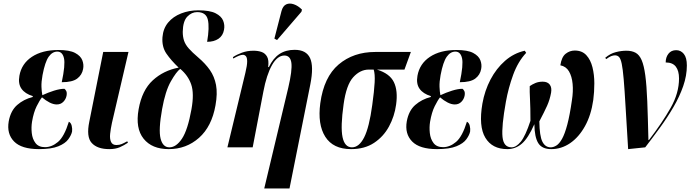

<svg xmlns="http://www.w3.org/2000/svg" viewBox="-20 -828 3881 1079"><path d="M199 10Q101 10 59 -33Q17 -76 29 -146Q40 -206 76.5 -238Q113 -270 164 -283V-288Q121 -301 101 -329Q81 -357 89 -402Q101 -470 159 -508.5Q217 -547 308 -547Q371 -547 402 -530.5Q433 -514 442.5 -489.5Q452 -465 447 -440Q441 -407 414 -386.5Q387 -366 327 -366Q348 -464 339.5 -501Q331 -538 302 -538Q274 -538 253.5 -509Q233 -480 219 -406Q212 -368 213 -340Q214 -312 218 -293Q250 -308 283.5 -318.5Q317 -329 342 -329Q348 -325 352.5 -316Q357 -307 354 -290Q350 -270 335.5 -255.5Q321 -241 299 -241Q280 -241 258.5 -252Q237 -263 216 -281Q203 -265 186 -231Q169 -197 160 -144Q155 -114 158.5 -80.5Q162 -47 179.5 -24Q197 -1 233 -1Q271 -1 306 -30.5Q341 -60 367 -144Q379 -138 383 -121Q387 -104 385 -89Q381 -69 364 -45.5Q347 -22 308 -6Q269 10 199 10Z M594 10Q527 10 495.5 -24.5Q464 -59 482 -145L560 -536H702L609 -137Q602 -104 599 -76Q596 -48 604 -30.5Q612 -13 634 -13Q651 -13 664 -18.5Q677 -24 695 -34L699 -26Q677 -11 653 -0.5Q629 10 594 10Z M928 10Q834 10 787 -48.5Q740 -107 759 -214Q778 -321 838.5 -376.5Q899 -432 984 -448Q941 -489 915 -527Q889 -565 893 -619Q897 -668 925 -701.5Q953 -735 998 -752.5Q1043 -770 1094 -770Q1159 -770 1191.5 -753.5Q1224 -737 1234 -712Q1244 -687 1239 -661Q1233 -627 1207.5 -610Q1182 -593 1144 -593Q1158 -675 1148 -717.5Q1138 -760 1088 -760Q1057 -760 1032.5 -734.5Q1008 -709 1007 -649Q1007 -621 1014.5 -599Q1022 -577 1041 -555.5Q1060 -534 1094 -505Q1134 -471 1159.5 -434.5Q1185 -398 1194 -350.5Q1203 -303 1191 -236Q1170 -117 1098.5 -53.5Q1027 10 928 10ZM932 0Q970 0 1002.5 -48.5Q1035 -97 1056 -214Q1072 -303 1054.5 -353.5Q1037 -404 993 -441Q971 -425 940 -370.5Q909 -316 891 -215Q870 -98 882.5 -49Q895 0 932 0Z M1465 231 1600 -335Q1623 -433 1617.5 -474.5Q1612 -516 1578 -516Q1539 -516 1508.5 -462Q1478 -408 1460 -313L1400 0H1258L1359 -419Q1369 -461 1369 -482.5Q1369 -504 1362 -512Q1355 -520 1345 -520Q1327 -520 1291 -499L1289 -507Q1310 -521 1339.5 -532Q1369 -543 1405 -543Q1430 -543 1450 -536Q1470 -529 1481 -509.5Q1492 -490 1487 -451H1491Q1515 -501 1550.5 -524.5Q1586 -548 1636 -548Q1701 -548 1722.5 -501.5Q1744 -455 1724 -354L1607 231ZM1537 -603 1522 -611 1562 -766Q1570 -795 1588.5 -803.5Q1607 -812 1631 -804Q1655 -796 1677 -774L1674 -762Z M1953 10Q1852 10 1808 -59.5Q1764 -129 1780 -248Q1800 -395 1883 -465.5Q1966 -536 2089 -536H2289L2253 -437H2098Q2170 -415 2193.5 -366.5Q2217 -318 2206 -240Q2197 -174 2166 -117Q2135 -60 2082 -25Q2029 10 1953 10ZM1958 0Q1998 0 2026.5 -56Q2055 -112 2072 -238Q2083 -317 2085.5 -365Q2088 -413 2080 -437H2053Q2004 -437 1965 -394Q1926 -351 1911 -242Q1893 -115 1905 -57.5Q1917 0 1958 0Z M2436 10Q2338 10 2296 -33Q2254 -76 2266 -146Q2277 -206 2313.5 -238Q2350 -270 2401 -283V-288Q2358 -301 2338 -329Q2318 -357 2326 -402Q2338 -470 2396 -508.5Q2454 -547 2545 -547Q2608 -547 2639 -530.5Q2670 -514 2679.5 -489.5Q2689 -465 2684 -440Q2678 -407 2651 -386.5Q2624 -366 2564 -366Q2585 -464 2576.5 -501Q2568 -538 2539 -538Q2511 -538 2490.5 -509Q2470 -480 2456 -406Q2449 -368 2450 -340Q2451 -312 2455 -293Q2487 -308 2520.5 -318.5Q2554 -329 2579 -329Q2585 -325 2589.5 -316Q2594 -307 2591 -290Q2587 -270 2572.5 -255.5Q2558 -241 2536 -241Q2517 -241 2495.5 -252Q2474 -263 2453 -281Q2440 -265 2423 -231Q2406 -197 2397 -144Q2392 -114 2395.5 -80.5Q2399 -47 2416.5 -24Q2434 -1 2470 -1Q2508 -1 2543 -30.5Q2578 -60 2604 -144Q2616 -138 2620 -121Q2624 -104 2622 -89Q2618 -69 2601 -45.5Q2584 -22 2545 -6Q2506 10 2436 10Z M2831 10Q2746 10 2707.5 -54Q2669 -118 2691 -246Q2704 -319 2736.5 -381Q2769 -443 2818 -486Q2867 -529 2929 -543L2937 -531Q2891 -482 2864 -408Q2837 -334 2823 -256Q2798 -117 2804 -58.5Q2810 0 2855 0Q2881 0 2907 -32Q2933 -64 2961 -149Q2961 -226 2958.5 -270.5Q2956 -315 2957 -344Q2971 -354 2989 -361.5Q3007 -369 3030 -369Q3057 -369 3069.5 -352.5Q3082 -336 3077 -307Q3070 -268 3054.5 -233.5Q3039 -199 3011 -146Q3012 -64 3028 -32Q3044 0 3075 0Q3090 0 3106.5 -10Q3123 -20 3138.5 -47.5Q3154 -75 3168 -127.5Q3182 -180 3194 -264Q3202 -314 3198 -356.5Q3194 -399 3177.5 -427Q3161 -455 3129 -461Q3136 -508 3159 -526Q3182 -544 3210 -544Q3251 -544 3275 -518Q3299 -492 3309.5 -450Q3320 -408 3320 -359.5Q3320 -311 3314 -266Q3302 -181 3267.5 -119Q3233 -57 3184 -23.5Q3135 10 3078 10Q3026 10 3005 -23.5Q2984 -57 2983 -130Q2948 -51 2912.5 -20.5Q2877 10 2831 10Z M3510 10Q3501 -134 3495.5 -229.5Q3490 -325 3485 -383Q3480 -441 3474 -469.5Q3468 -498 3459 -507.5Q3450 -517 3436 -517Q3426 -517 3414.5 -512.5Q3403 -508 3387 -496L3381 -503Q3409 -527 3440.5 -535Q3472 -543 3500 -543Q3531 -543 3552 -531.5Q3573 -520 3586 -490Q3599 -460 3606.5 -404Q3614 -348 3617.5 -259Q3621 -170 3624 -41H3627Q3702 -139 3749 -222Q3796 -305 3796 -387Q3796 -430 3778 -453.5Q3760 -477 3721 -477Q3721 -506 3736.5 -526Q3752 -546 3780 -546Q3806 -546 3823 -525Q3840 -504 3840 -460Q3840 -403 3819.5 -344Q3799 -285 3764.5 -226Q3730 -167 3688.5 -110Q3647 -53 3606 0Z"/></svg>

Font: Noto Serif Display ExtraCondensed
Style: Bold Italic
Weight: 700
Width: 2
Italic angle: -12°
Designer: Monotype Design Team
Foundry: Monotype Imaging Inc.
Version: Version 2.009